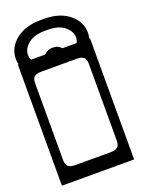

<svg xmlns="http://www.w3.org/2000/svg" viewBox="-149 -701 571 780"><g transform="rotate(-20 136.0 -311.0)"><path d="M143 -642Q210.5 -642 251.2 -609Q292 -576 292 -528Q292 -515 288.5 -504H292V20H-20V-504H-16.5Q-20 -515 -20 -528Q-20 -576 21 -609Q62 -642 130 -642ZM142 -595H130Q83 -595 57.5 -573.8Q32 -552.5 32 -527Q32 -513 38 -504H98Q113.5 -520 136 -520Q149 -520 157.2 -516Q165.5 -512 173.5 -504H234Q240 -513 240 -527Q240 -552.5 214.8 -573.8Q189.5 -595 142 -595ZM60 -444Q39 -444 29.5 -436.2Q20 -428.5 20 -408V-76Q20 -56 29.5 -48Q39 -40 60 -40H212Q233 -40 242.5 -48Q252 -56 252 -76V-408Q252 -428.5 242.5 -436.2Q233 -444 212 -444Z"/></g></svg>

Font: Honk Rounded
Style: Regular
Weight: 400
Designer: Noopur Datye & Yesha Goshar
Foundry: Ek Type
Version: Version 1.000